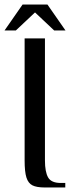

<svg xmlns="http://www.w3.org/2000/svg" viewBox="-20 -830 325 850"><path d="M89 -120V-660H179V-120Q179 -69 193 -44.5Q207 -20 249 -20H269V0H179Q142 0 123.5 -9.5Q105 -19 97 -44Q89 -69 89 -120ZM0 -695 80 -810H190L270 -695H220L135 -775L50 -695Z"/></svg>

Font: Philosopher
Style: Regular
Weight: 400
Designer: Jovanny Lemonad
Foundry: Jovanny Lemonad
Version: Version 2.000